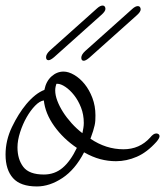

<svg xmlns="http://www.w3.org/2000/svg" viewBox="-41 -652 595 692"><path d="M436 -620Q447 -630 456 -630Q461 -630 463.5 -626.5Q466 -623 466 -618Q466 -609 451 -596L281 -444Q268 -433 261 -433Q252 -433 252 -444Q252 -455 266 -468ZM309 -622Q320 -632 329 -632Q334 -632 336.5 -628.5Q339 -625 339 -620Q339 -611 324 -598L154 -446Q141 -435 134 -435Q125 -435 125 -446Q125 -457 139 -470ZM117 -290Q102 -288 85.5 -271Q69 -254 55 -229.5Q41 -205 31.5 -175.5Q22 -146 22 -121Q22 -78 43 -50.5Q64 -23 117 -23Q156 -23 184.5 -47Q213 -71 236 -119Q187 -152 154.5 -197.5Q122 -243 117 -290ZM54 -277Q87 -316 119 -328Q125 -359 144.5 -376.5Q164 -394 188 -394Q206 -394 226.5 -382Q247 -370 264 -349Q281 -328 292 -299Q303 -270 303 -236Q303 -225 302.5 -217Q302 -209 300 -200Q298 -191 294.5 -179.5Q291 -168 285 -152Q341 -114 404 -114Q462 -114 500 -156Q512 -171 522 -171Q527 -171 530.5 -168.5Q534 -166 534 -161Q534 -154 523 -141Q489 -103 452 -87Q415 -71 377 -71Q348 -71 320 -78.5Q292 -86 262 -103Q230 -41 184 -10.5Q138 20 92 20Q33 20 6 -10Q-21 -40 -21 -95Q-21 -146 2 -194Q25 -242 54 -277ZM256 -172Q258 -182 259.5 -191Q261 -200 261 -209Q261 -239 251 -264.5Q241 -290 226 -309Q211 -328 194.5 -339Q178 -350 166 -350H163H162Q162 -350 164 -354Q158 -340 158 -326Q158 -309 165.5 -289Q173 -269 186 -248.5Q199 -228 217 -208Q235 -188 256 -172Z"/></svg>

Font: Discipuli Britannica
Style: Regular
Weight: 400
Designer: Peter Wiegel
Foundry: Peter Wiegel
Version: Version 0.001 2009